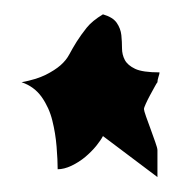

<svg xmlns="http://www.w3.org/2000/svg" viewBox="-20 -469 269 265"><path d="M122.1 -281.2Q119.1 -275.4 112.8 -267.6Q106.4 -259.8 97.7 -252.4Q88.9 -245.1 78.6 -240.2Q68.4 -235.4 59.6 -235.4Q59.6 -248 58.1 -266.6Q56.6 -285.2 52.2 -302.7Q47.9 -320.3 37.6 -335Q27.3 -349.6 9.8 -355.5Q30.3 -359.4 43 -365.7Q55.7 -372.1 63.5 -378.9Q71.3 -385.7 75.7 -394Q80.1 -402.3 85.9 -411.6Q91.8 -420.9 99.6 -430.7Q107.4 -440.4 122.1 -449.2Q135.7 -445.3 141.1 -437.5Q146.5 -429.7 147.5 -420.4Q148.4 -411.1 148.4 -402.3Q148.4 -393.6 152.3 -386.2Q156.2 -378.9 166.5 -374Q176.8 -369.1 200.2 -369.1Q200.2 -367.2 198.7 -362.8Q197.3 -358.4 197.3 -355.5Q196.3 -354.5 193.4 -349.1Q190.4 -343.8 187 -337.4Q183.6 -331.1 181.2 -325.7Q178.7 -320.3 178.7 -318.4Q178.7 -316.4 181.6 -308.1Q184.6 -299.8 188 -290.5Q191.4 -281.2 194.3 -272.9Q197.3 -264.6 197.3 -261.7Q197.3 -261.7 197.3 -254.4Q197.3 -247.1 197.3 -244.1Q197.3 -241.2 197.3 -233.9Q197.3 -226.6 197.3 -224.6Z"/></svg>

Font: Annie Use Your Telescope
Style: Regular
Weight: 400
Designer: Kimberly Geswein
Foundry: Kimberly Geswein
Version: Version 1.002 2001